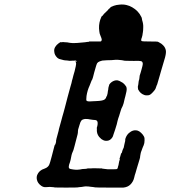

<svg xmlns="http://www.w3.org/2000/svg" viewBox="-20 -829 772 870"><path d="M522 -808Q538 -810 554 -806Q567 -803 579 -796Q607 -780 620 -753Q623 -748 623 -744Q623 -742 624 -738Q630 -720 629 -704Q629 -699 628.5 -691.5Q628 -684 627 -679.5Q626 -675 626 -675Q627 -674 623 -660Q617 -645 622 -643Q625 -641 659 -641Q694 -641 695 -640Q696 -639 699 -638Q705 -635 711 -631Q720 -624 724.5 -617.5Q729 -611 731 -603Q734 -592 728 -569Q716 -527 710 -508Q708 -499 704 -487Q694 -451 692 -446Q690 -443 687.5 -435Q685 -427 683 -424Q680 -419 672 -410.5Q664 -402 660 -400Q653 -396 643 -397Q637 -397 633 -399Q616 -405 607 -422Q605 -425 605.5 -426Q606 -427 605 -431.5Q604 -436 605 -438Q607 -446 608 -458Q608 -461 611 -470Q612 -474 612 -478Q612 -482 613 -486.5Q614 -491 617 -499Q619 -507 621 -513Q627 -534 627 -539Q627 -550 619 -552Q613 -554 586 -553Q540 -553 539 -555Q538 -556 514 -558Q509 -558 503 -558Q487 -556 464 -556Q444 -555 443.5 -554.5Q443 -554 438.5 -553Q434 -552 432 -551Q424 -548 420.5 -543Q417 -538 407 -501Q400 -472 398 -469Q396 -466 395 -464Q392 -455 386 -441Q376 -420 372 -394Q370 -375 372 -373Q376 -368 396 -370Q405 -370 417 -371Q447 -372 455 -379Q458 -382 458 -383Q461 -383 461 -389Q461 -389 461.5 -389.5Q462 -390 465 -396Q468 -405 469 -417Q470 -420 470 -421.5Q470 -423 470.5 -424.5Q471 -426 471 -430Q472 -434 472 -435Q472 -436 473.5 -439.5Q475 -443 474 -443Q474 -445 480 -452Q491 -463 505 -465Q512 -466 519 -463Q521 -462 521.5 -462Q522 -462 522.5 -461.5Q523 -461 528 -458.5Q533 -456 536 -454Q543 -449 548 -442Q550 -438 551 -438Q553 -436 554 -427.5Q555 -419 548 -393Q546 -386 545 -382Q540 -357 536 -349Q529 -337 525 -321Q523 -313 520 -304.5Q517 -296 515.5 -291.5Q514 -287 512.5 -280.5Q511 -274 509 -265.5Q507 -257 501.5 -241Q496 -225 494 -219Q492 -210 488 -205Q479 -192 465 -191Q454 -190 446 -195Q439 -198 434 -204Q432 -206 429 -209Q417 -224 419 -245Q419 -249 418.5 -249.5Q418 -250 421 -258Q425 -276 419 -282Q415 -286 401 -286Q391 -287 387 -288Q380 -290 368 -290Q363 -290 357 -288Q351 -286 349 -283Q344 -277 341 -265Q338 -256 337 -252Q333 -242 333 -232Q334 -226 325 -195Q320 -176 318 -168Q312 -144 309 -140Q304 -130 300 -105Q299 -100 297 -94Q288 -71 294 -66Q296 -63 312 -61Q327 -59 332 -60Q335 -60 342.5 -61Q350 -62 353 -63Q363 -64 369 -64Q373 -64 375 -65L377 -66H393Q401 -67 412.5 -66.5Q424 -66 433.5 -66Q443 -66 442 -66L443 -65Q445 -65 451 -64Q461 -63 468 -62Q472 -62 490 -62Q508 -62 510 -63Q513 -65 514 -70Q514 -71 514.5 -73Q515 -75 515.5 -76.5Q516 -78 517 -81Q518 -84 518 -87Q518 -90 520 -97.5Q522 -105 523 -107V-110L522 -108H521Q522 -109 524 -117Q526 -125 528 -131Q530 -136 530 -136V-134L532 -137Q533 -141 535 -147.5Q537 -154 538 -155Q541 -158 543 -172Q543 -175 545.5 -183Q548 -191 547.5 -194.5Q547 -198 549 -203Q554 -217 564 -226Q583 -243 604 -237Q611 -235 619.5 -227Q628 -219 632 -211Q636 -204 635 -193Q635 -186 634 -181Q631 -169 628 -164Q626 -160 625 -156.5Q624 -153 622 -148Q618 -139 617 -132Q617 -130 616 -126Q615 -122 615 -121Q616 -120 613 -109Q611 -102 607 -89Q603 -76 601.5 -71Q600 -66 598 -59Q597 -54 594 -45Q592 -38 591 -36Q590 -32 588 -24Q584 -6 571 7Q559 19 539 21Q533 21 476 21Q415 21 411 20Q409 19 402 18.5Q395 18 392 17.5Q389 17 380.5 16Q372 15 367.5 15.5Q363 16 359.5 16.5Q356 17 350.5 18Q345 19 340 19Q335 19 334 20Q332 21 277 21Q229 21 227.5 20.5Q226 20 225.5 19.5Q225 19 219 19Q208 17 188 19Q177 20 167 13Q150 1 147 -16Q143 -37 161 -54Q169 -61 182 -65Q191 -68 197 -74Q202 -79 204 -85Q206 -89 214 -119Q220 -144 227 -169Q229 -173 229 -173Q230 -172 232.5 -180Q235 -188 234 -191Q234 -194 236 -201Q238 -208 239 -212Q240 -216 242.5 -225Q245 -234 245.5 -236Q246 -238 247 -244Q250 -253 257 -280Q259 -289 262.5 -300.5Q266 -312 268 -319.5Q270 -327 273 -338Q276 -349 278 -357Q282 -374 286 -388Q290 -403 295 -421Q297 -429 299 -435.5Q301 -442 304 -453Q306 -464 309 -473Q311 -480 312.5 -487Q314 -494 318 -506Q325 -534 325 -540Q325 -545 322 -550L320 -552Q321 -552 324 -550Q328 -548 327 -551Q327 -554 321 -555L315 -554Q316 -554 307 -554Q298 -554 297.5 -553.5Q297 -553 294 -553.5Q291 -554 287.5 -554.5Q284 -555 283 -555Q281 -555 275 -555.5Q269 -556 263 -558Q254 -560 248 -562Q242 -565 239 -568Q227 -580 226 -594Q224 -606 230 -616Q236 -626 246 -633Q254 -639 256 -638Q256 -637 262 -638Q268 -639 269 -638Q270 -638 285 -637Q290 -636 296 -635Q311 -633 320 -634Q328 -634 331.5 -634.5Q335 -635 348 -636Q361 -637 365 -637.5Q369 -638 375 -639Q384 -639 384 -641Q384 -641 410 -641H435L438 -642Q440 -644 440.5 -646Q441 -648 441 -650Q441 -654 435 -668Q431 -676 430 -687Q426 -714 434 -739Q440 -756 442 -756Q444 -756 447 -761Q449 -764 453 -768Q457 -772 462 -776.5Q467 -781 469.5 -784Q472 -787 472 -787.5Q472 -788 475 -790Q481 -794 480 -795Q480 -797 496 -803Q507 -807 522 -808Z"/></svg>

Font: TT2020 Style E
Style: Italic
Weight: 400
Italic angle: -15°
Version: Version 0.2.000